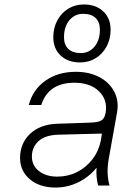

<svg xmlns="http://www.w3.org/2000/svg" viewBox="-20 -832 548 861"><path d="M476 -699Q476 -657 458 -623.5Q440 -590 409 -571Q378 -552 339 -552Q285 -552 252 -583Q219 -614 219 -665Q219 -707 237 -740.5Q255 -774 286 -793Q317 -812 356 -812Q410 -812 443 -781Q476 -750 476 -699ZM267 -665Q267 -631 286.5 -612.5Q306 -594 342 -594Q380 -594 404 -623Q428 -652 428 -699Q428 -733 408.5 -751.5Q389 -770 353 -770Q315 -770 291 -741Q267 -712 267 -665ZM468 -122Q462 -88 462.5 -60Q463 -32 471 0H420Q410 -37 413 -80Q379 -38 331 -14.5Q283 9 229 9Q158 9 114 -28Q70 -65 70 -124Q70 -189 114.5 -231.5Q159 -274 235 -277L382 -282Q417 -283 432 -290.5Q447 -298 452 -319L454 -328Q463 -385 423.5 -423Q384 -461 314 -461Q197 -461 165 -361H109Q127 -430 183.5 -470Q240 -510 320 -510Q381 -510 426 -486Q471 -462 492.5 -420.5Q514 -379 505 -328ZM123 -130Q123 -90 154.5 -65Q186 -40 237 -40Q285 -40 325.5 -60.5Q366 -81 394 -117Q422 -153 432 -201L437 -233L242 -228Q181 -226 152 -198.5Q123 -171 123 -130Z"/></svg>

Font: Overused Grotesk Light
Style: Italic
Weight: 300
Italic angle: -10°
Version: Version 0.003